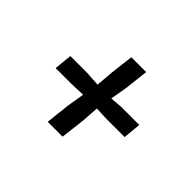

<svg xmlns="http://www.w3.org/2000/svg" viewBox="-97 -752 863 863"><g transform="rotate(45 334.5 -320.5)"><path d="M276 -201.5 289.5 -283.5 216.5 -281H117.5L126 -366H232L303.5 -361.5L310 -443.5L323.5 -556H418L405 -443.5L391 -361.5L450 -366H564L556 -281H435L377 -283.5L371.5 -201.5L357.5 -85H263Z"/></g></svg>

Font: Merriweather 20pt
Style: Bold Italic
Weight: 700
Italic angle: -7.8°
Version: Version 2.101